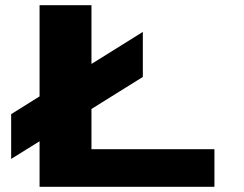

<svg xmlns="http://www.w3.org/2000/svg" viewBox="-20 -720 940 740"><path d="M23 -107.5V-280L132.5 -348.5V-700H332.5V-473.5L530.5 -597V-423.5L332.5 -300V-145H806.5V0H132.5V-175.5Z"/></svg>

Font: Trispace Expanded ExtraBold
Style: Regular
Weight: 800
Width: 7
Designer: Tyler Finck
Foundry: Etcetera Type Company
Version: Version 1.210; ttfautohint (v1.8.3)